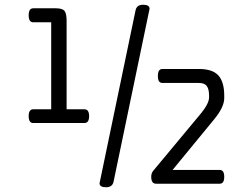

<svg xmlns="http://www.w3.org/2000/svg" viewBox="-20 -775 1051 810"><path d="M926 -371V-361Q926 -323 883 -271L708 -58H907Q926 -58 926 -29Q926 0 907 0H638Q618 0 618 -29Q618 -44 626 -54L829 -298Q862 -339 862 -364V-371Q862 -399 852.5 -412Q843 -425 819 -425H665Q646 -425 646 -454.5Q646 -484 665 -484H819Q877 -484 901.5 -456.5Q926 -429 926 -371ZM336 -256H120Q101 -256 101 -285Q101 -314 120 -314H196V-681H120Q101 -681 101 -710.5Q101 -740 120 -740H216Q244 -740 252.5 -728.5Q261 -717 261 -687V-314H336Q356 -314 356 -285Q356 -256 336 -256ZM459 -8Q454 15 427 15Q400 15 400 -2L552 -732Q557 -755 584 -755Q611 -755 611 -738Z"/></svg>

Font: Offside
Style: Regular
Weight: 400
Designer: Eduardo Rodriguez Tunni
Foundry: Eduardo Rodriguez Tunni
Version: Version 1.001